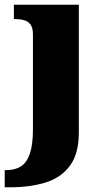

<svg xmlns="http://www.w3.org/2000/svg" viewBox="-46 -556 444 816"><path d="M-26 240V167H-19Q18 167 43 151Q68 135 81 97Q94 59 94 -7V-410Q94 -438 83.5 -452Q73 -466 55.5 -470.5Q38 -475 17 -475H13V-536H289V8Q289 97 251.5 148Q214 199 148 219.5Q82 240 -3 240Z"/></svg>

Font: Noto Serif Armenian Black
Style: Regular
Weight: 900
Version: Version 2.007